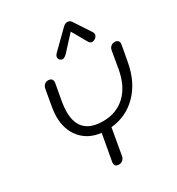

<svg xmlns="http://www.w3.org/2000/svg" viewBox="-227 -1123 1176 1275"><g transform="rotate(-30 361.0 -486.0)"><path d="M722 -680Q722 -674 721 -670L698 -545Q673 -410 591 -326Q509 -242 389 -230L354 -30Q351 -12 338.5 -1Q326 10 308 10Q293 10 285 2.5Q277 -5 277 -20Q277 -26 278 -30L314 -230Q218 -241 162.5 -306.5Q107 -372 107 -474Q107 -501 114 -545L136 -670Q139 -688 150.5 -699Q162 -710 180 -710Q196 -710 204.5 -702Q213 -694 213 -679Q213 -673 212 -670L189 -542Q182 -503 182 -466Q182 -292 362 -292Q465 -292 533.5 -356.5Q602 -421 623 -542L645 -670Q648 -689 660.5 -699.5Q673 -710 690 -710Q704 -710 713 -702.5Q722 -695 722 -680ZM307 -811Q307 -825 321 -839L449 -965Q466 -982 484 -982Q503 -982 514 -965L597 -839Q603 -830 603 -821Q603 -804 584 -791Q573 -784 563 -784Q546 -784 536 -803L472 -915L369 -803Q349 -783 334 -783Q326 -783 317 -790Q307 -800 307 -811Z"/></g></svg>

Font: Kodchasan
Style: Italic
Weight: 400
Italic angle: -10°
Version: Version 1.000; ttfautohint (v1.6)